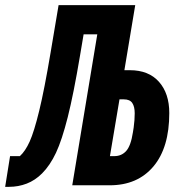

<svg xmlns="http://www.w3.org/2000/svg" viewBox="-63 -718 683 744"><path d="M-24 -113H14Q35 -132 52 -169.5Q69 -207 89 -289Q109 -371 133 -514L164 -698H461L419 -446H440Q513 -446 553 -401Q593 -356 593 -280Q593 -146 531.5 -73Q470 0 362 0H217L314 -585H261L247 -502Q222 -353 199.5 -264Q177 -175 154 -126Q131 -77 100 -46Q73 -19 40.5 -6.5Q8 6 -28 6H-43ZM380 -113Q408 -113 426 -133Q444 -153 452 -205L455 -224Q459 -253 459 -279Q459 -305 449.5 -319Q440 -333 417 -333H400L363 -113Z"/></svg>

Font: iA Writer Mono V
Style: Regular
Weight: 400
Italic angle: -9.5°
Designer: Mike Abbink, Paul van der Laan, Pieter van Rosmalen
Foundry: Bold Monday
Version: Version 2.000